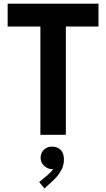

<svg xmlns="http://www.w3.org/2000/svg" viewBox="-20 -740 583 1054"><path d="M201.7 0V-615.4H341.5V0ZM22 -594.4V-719.7H520.7V-594.4ZM223.9 294.5 195.1 259.3 240.1 222.3Q248.4 215.3 258.6 204.5Q268.8 193.6 276.1 181.6Q283.3 169.5 282.9 158.9L300.7 158Q299.8 169.9 291.5 179.2Q283.2 188.4 265.3 188.4Q243.4 188.4 223.4 171.2Q203.4 153.9 202.8 125.9Q203.4 98 222.2 81Q241.1 64.1 265.3 65Q293.2 64.1 312.1 82.2Q330.9 100.3 330.9 135.4Q330.9 163.4 320.3 186.1Q309.7 208.9 295.7 225.5Q281.7 242 271.4 251.2Z"/></svg>

Font: Reddit Sans
Style: Regular
Weight: 400
Designer: Stephen Hutchings
Foundry: Reddit
Version: Version 1.014